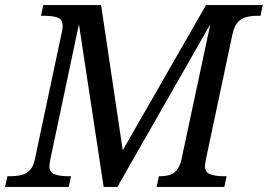

<svg xmlns="http://www.w3.org/2000/svg" viewBox="-40 -734 1052 754"><path d="M-20 0 -11 -42H2Q24 -42 43 -46.5Q62 -51 76.5 -65Q91 -79 97 -109L202 -604Q204 -610 205 -619Q206 -628 206 -632Q206 -658 186 -665Q166 -672 134 -672H121L130 -714H357L442 -144L769 -714H992L983 -672H970Q948 -672 928 -667Q908 -662 894 -647Q880 -632 873 -600L769 -110Q768 -104 766.5 -95.5Q765 -87 765 -82Q765 -57 785.5 -49.5Q806 -42 837 -42H850L841 0H575L584 -42H587Q609 -42 625 -46.5Q641 -51 653 -64.5Q665 -78 672 -105L786 -639L421 0H367L270 -639L158 -110Q157 -104 155.5 -95.5Q154 -87 154 -82Q154 -57 174.5 -49.5Q195 -42 226 -42H239L230 0Z"/></svg>

Font: Noto Serif
Style: Italic
Weight: 400
Italic angle: -12°
Designer: Monotype Design Team
Foundry: Monotype Imaging Inc.
Version: Version 2.013